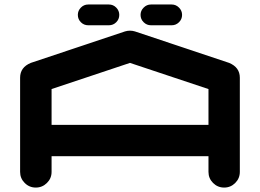

<svg xmlns="http://www.w3.org/2000/svg" viewBox="-20 -847 1174 867"><path d="M921.4 -283.2V-444.8L566.9 -563L212.9 -444.8V-283.2ZM1063 -70.8Q1063 -41.5 1042.2 -20.8Q1021.5 0 992.2 0Q962.9 0 942.1 -20.8Q921.4 -41.5 921.4 -70.8V-141.6H212.9V-70.8Q212.9 -41.5 191.9 -20.8Q170.9 0 141.6 0Q112.3 0 91.6 -20.8Q70.8 -41.5 70.8 -70.8V-496.1Q70.8 -543 119.1 -563L120.1 -563.5H120.6L544.4 -705.1Q555.2 -708.5 566.9 -708.5Q578.6 -708.5 589.4 -705.1L1013.2 -563.5H1014.2L1014.6 -563Q1063 -543 1063 -496.1ZM661.6 -732.9Q642.6 -732.9 628.7 -746.6Q614.7 -760.3 614.7 -779.8Q614.7 -798.8 628.7 -812.7Q642.6 -826.7 661.6 -826.7H755.4Q774.4 -826.7 788.3 -812.7Q802.2 -798.8 802.2 -779.8Q802.2 -760.3 788.3 -746.6Q774.4 -732.9 755.4 -732.9ZM378.4 -732.9Q358.9 -732.9 345.2 -746.6Q331.5 -760.3 331.5 -779.8Q331.5 -798.8 345.2 -812.7Q358.9 -826.7 378.4 -826.7H471.7Q491.2 -826.7 504.9 -812.7Q518.6 -798.8 518.6 -779.8Q518.6 -760.3 504.9 -746.6Q491.2 -732.9 471.7 -732.9Z"/></svg>

Font: Robtronika
Style: Regular
Weight: 400
Designer: GGBot
Version: 1.00